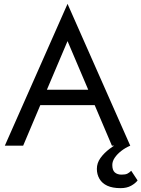

<svg xmlns="http://www.w3.org/2000/svg" viewBox="-20 -755 733 995"><path d="M147 -210H517L487 -290H177ZM330 -542 450 -260 458 -240 560 0H655L330 -735L5 0H100L204 -246L212 -264ZM660 130Q650 140 640 145Q630 150 610 150Q588 150 575 138.5Q562 127 562 100Q562 81 574.5 62.5Q587 44 608 27.5Q629 11 655 0L614 -25Q579 -7 549 15.5Q519 38 500.5 64Q482 90 482 120Q482 149 495.5 172Q509 195 536 207.5Q563 220 605 220Q637 220 659.5 207.5Q682 195 693 180Z"/></svg>

Font: Glinicke Jost Regular
Style: Regular
Weight: 400
Version: Version 3.710